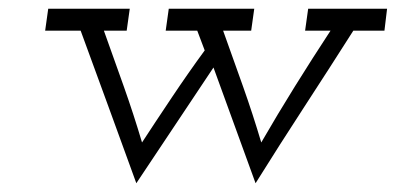

<svg xmlns="http://www.w3.org/2000/svg" viewBox="-20 -395 903 438"><path d="M683 -375 676 -325H734Q692 -261 652.5 -197.5Q613 -134 576 -70Q557 -134 534.5 -197.5Q512 -261 489 -325H553L560 -375H365L358 -325H430L447 -280Q411 -231 371.5 -172Q332 -113 304 -70Q285 -134 262.5 -197.5Q240 -261 217 -325H269L276 -375H90L83 -325H164Q196 -238 227.5 -151.5Q259 -65 291 23L467 -241L563 23Q618 -65 674 -151Q730 -237 786 -325H857L863 -375Z"/></svg>

Font: Josefin Slab Thin Medium
Style: Italic
Weight: 500
Italic angle: -12°
Version: Version 2.000